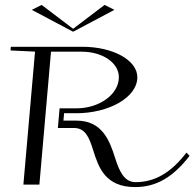

<svg xmlns="http://www.w3.org/2000/svg" viewBox="-20 -750 790 780"><path d="M275.2 -622H278.8L444.8 -710L404.8 -730L277 -633L149.2 -730L109.2 -710ZM75 0H140L187.2 -540H312.2C397.3 -540 462.9 -494.3 462.9 -436.7C462.9 -364.8 380.8 -310 292.1 -310H222.1L215.1 -230H281.1C328.6 -230 343.4 -187.6 359.1 -138C380.6 -70 407.6 10 529.1 10C615.6 10 683.7 -31 750.2 -117L737.4 -130C675.3 -49 609.6 -10 530.9 -10C483.1 -10 464 -56.8 446.7 -111.2C424.5 -181.6 393.4 -260 290.7 -260H237.7L240.4 -290H290.4C419.9 -290 537.9 -352.9 537.9 -436.4C537.9 -505.2 439.8 -560 314 -560H24L22.7 -545L122.3 -540.3Z"/></svg>

Font: Galberik
Style: Regular
Weight: 400
Designer: Gluk
Foundry: Gluk
Version: Version 0.50